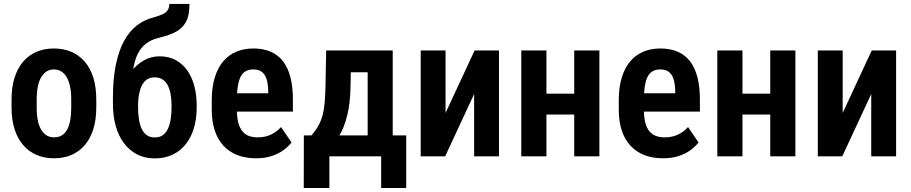

<svg xmlns="http://www.w3.org/2000/svg" viewBox="-20 -780 4547 958"><path d="M37.6 -244.6V-283.2Q37.6 -345.2 52.7 -392.8Q67.9 -440.4 95.7 -472.7Q123.5 -504.9 162.4 -521.5Q201.2 -538.1 248.5 -538.1Q296.9 -538.1 335.7 -521.5Q374.5 -504.9 402.6 -472.7Q430.7 -440.4 445.6 -392.8Q460.4 -345.2 460.4 -283.2V-244.6Q460.4 -182.6 445.6 -135.3Q430.7 -87.9 402.6 -55.4Q374.5 -22.9 335.7 -6.6Q296.9 9.8 249.5 9.8Q202.1 9.8 163.3 -6.6Q124.5 -22.9 96.2 -55.4Q67.9 -87.9 52.7 -135.3Q37.6 -182.6 37.6 -244.6ZM163.1 -283.2V-244.6Q163.1 -206.1 168.9 -178Q174.8 -149.9 186.3 -131.3Q197.8 -112.8 213.6 -103.8Q229.5 -94.7 249.5 -94.7Q271 -94.7 287.1 -103.8Q303.2 -112.8 314 -131.3Q324.7 -149.9 330.1 -178Q335.4 -206.1 335.4 -244.6V-283.2Q335.4 -320.8 329.3 -349.1Q323.2 -377.4 312 -396Q300.8 -414.6 284.7 -424.1Q268.6 -433.6 248.5 -433.6Q229 -433.6 213.4 -424.1Q197.8 -414.6 186.3 -396Q174.8 -377.4 168.9 -349.1Q163.1 -320.8 163.1 -283.2Z M824.7 -760.3H925.3Q925.3 -719.2 916.3 -690.9Q907.2 -662.6 887.7 -643.6Q868.2 -624.5 838.4 -612.1Q808.6 -599.6 767.1 -589.8Q734.4 -581.5 709 -562.5Q683.6 -543.5 667 -510.5Q650.4 -477.5 643.8 -426.8Q637.2 -376 641.1 -304.2V-276.9L543.5 -264.6V-291.5Q543.5 -386.2 557.9 -456.5Q572.3 -526.9 598.9 -575.4Q625.5 -624 662.4 -652.6Q699.2 -681.2 744.1 -692.4Q770.5 -700.2 788.6 -707.8Q806.6 -715.3 815.7 -727.8Q824.7 -740.2 824.7 -760.3ZM776.9 -499Q821.8 -499 856.2 -480.5Q890.6 -461.9 914.1 -429Q937.5 -396 949.5 -351.3Q961.4 -306.6 961.4 -253.4V-243.2Q961.4 -188.5 948 -142.3Q934.6 -96.2 908 -62Q881.3 -27.8 842.3 -8.8Q803.2 10.3 752.4 10.3Q702.1 10.3 663.3 -10Q624.5 -30.3 597.7 -66.7Q570.8 -103 557.1 -152.3Q543.5 -201.7 543.5 -259.8V-270.5Q543.5 -279.3 549.8 -287.8Q556.2 -296.4 565.4 -307.1Q574.7 -317.9 581.1 -333Q605.5 -385.3 634.3 -422.4Q663.1 -459.5 698.5 -479.2Q733.9 -499 776.9 -499ZM752 -394Q720.7 -394 702.6 -374.8Q684.6 -355.5 676.8 -323.2Q668.9 -291 668.9 -253.4V-243.2Q668.9 -212.9 673.1 -185.8Q677.2 -158.7 686.8 -137.9Q696.3 -117.2 712.4 -105.7Q728.5 -94.2 752.4 -94.2Q776.4 -94.2 792.5 -105.7Q808.6 -117.2 818.1 -137.9Q827.6 -158.7 831.8 -185.8Q835.9 -212.9 835.9 -243.2V-253.4Q835.9 -282.2 831.8 -307.4Q827.6 -332.5 818.1 -352.1Q808.6 -371.6 792.2 -382.8Q775.9 -394 752 -394Z M1257.3 9.8Q1204.6 9.8 1163.8 -6.3Q1123 -22.5 1094.7 -53.2Q1066.4 -84 1051.5 -128.9Q1036.6 -173.8 1036.6 -231.9V-279.3Q1036.6 -345.2 1051.8 -393.8Q1066.9 -442.4 1094 -474.4Q1121.1 -506.3 1159.4 -522.2Q1197.8 -538.1 1244.1 -538.1Q1293.9 -538.1 1331.3 -521.7Q1368.7 -505.4 1393.1 -473.1Q1417.5 -440.9 1429.4 -393.3Q1441.4 -345.7 1441.4 -283.2V-223.1H1092.8V-314.5H1318.4V-326.7Q1317.4 -360.8 1310.1 -384.8Q1302.7 -408.7 1286.9 -421.1Q1271 -433.6 1243.7 -433.6Q1222.2 -433.6 1206.5 -425Q1190.9 -416.5 1181.4 -398.7Q1171.9 -380.9 1167 -351.3Q1162.1 -321.8 1162.1 -279.3V-231.9Q1162.1 -194.3 1168.9 -168.2Q1175.8 -142.1 1189 -125.7Q1202.1 -109.4 1221.2 -102.1Q1240.2 -94.7 1265.6 -94.7Q1303.7 -94.7 1332.5 -108.6Q1361.3 -122.6 1382.3 -146L1434.6 -69.3Q1420.4 -50.3 1396 -32Q1371.6 -13.7 1337.2 -2Q1302.7 9.8 1257.3 9.8Z M1607.4 -528.3H1732.4L1729 -348.1Q1727.5 -264.6 1712.6 -204.6Q1697.8 -144.5 1673.3 -103.8Q1648.9 -63 1616.9 -38.1Q1585 -13.2 1549.3 0H1521L1520.5 -103.5L1534.2 -104.5Q1555.7 -129.4 1568.8 -153.3Q1582 -177.2 1589.4 -204.6Q1596.7 -231.9 1599.9 -266.6Q1603 -301.3 1604 -348.1ZM1639.6 -528.3H1939.5V0H1814.5V-419.4H1639.6ZM1496.1 -104.5H2006.8V158.2H1881.8V0H1623.5V158.2H1495.6Z M2203.1 -216.3 2348.1 -528.3H2469.7V0H2345.7V-311L2201.2 0H2079.1V-528.3H2203.1Z M2882.8 -312.5V-208.5H2668.5V-312.5ZM2706.5 -528.3V0H2581.1V-528.3ZM2970.7 -528.3V0H2845.2V-528.3Z M3288.1 9.8Q3235.4 9.8 3194.6 -6.3Q3153.8 -22.5 3125.5 -53.2Q3097.2 -84 3082.3 -128.9Q3067.4 -173.8 3067.4 -231.9V-279.3Q3067.4 -345.2 3082.5 -393.8Q3097.7 -442.4 3124.8 -474.4Q3151.9 -506.3 3190.2 -522.2Q3228.5 -538.1 3274.9 -538.1Q3324.7 -538.1 3362.1 -521.7Q3399.4 -505.4 3423.8 -473.1Q3448.2 -440.9 3460.2 -393.3Q3472.2 -345.7 3472.2 -283.2V-223.1H3123.5V-314.5H3349.1V-326.7Q3348.1 -360.8 3340.8 -384.8Q3333.5 -408.7 3317.6 -421.1Q3301.8 -433.6 3274.4 -433.6Q3252.9 -433.6 3237.3 -425Q3221.7 -416.5 3212.2 -398.7Q3202.6 -380.9 3197.8 -351.3Q3192.9 -321.8 3192.9 -279.3V-231.9Q3192.9 -194.3 3199.7 -168.2Q3206.5 -142.1 3219.7 -125.7Q3232.9 -109.4 3252 -102.1Q3271 -94.7 3296.4 -94.7Q3334.5 -94.7 3363.3 -108.6Q3392.1 -122.6 3413.1 -146L3465.3 -69.3Q3451.2 -50.3 3426.8 -32Q3402.3 -13.7 3367.9 -2Q3333.5 9.8 3288.1 9.8Z M3860.8 -312.5V-208.5H3646.5V-312.5ZM3684.6 -528.3V0H3559.1V-528.3ZM3948.7 -528.3V0H3823.2V-528.3Z M4184.6 -216.3 4329.6 -528.3H4451.2V0H4327.1V-311L4182.6 0H4060.5V-528.3H4184.6Z"/></svg>

Font: Roboto Condensed SemiBold
Style: Regular
Weight: 600
Designer: Christian Robertson
Foundry: Google
Version: Version 3.008; 2023